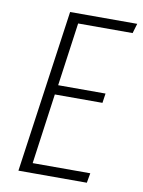

<svg xmlns="http://www.w3.org/2000/svg" viewBox="-79 -740 592 795"><g transform="rotate(10 216.5 -342.0)"><path d="M433.1 -684.1 420.9 -643.1H191.9L154.8 -377H354L348.1 -336.9H147.9L106.9 -41H349.1L341.8 0H54.2L150.9 -684.1Z"/></g></svg>

Font: Fira Sans Compressed ExtraLight
Style: Italic
Weight: 250
Width: 3
Italic angle: -8°
Designer: Carrois Corporate & Edenspiekermann AG
Foundry: Carrois Corporate GbR & Edenspiekermann AG
Version: Version 4.203;PS 004.203;hotconv 1.0.88;makeotf.lib2.5.64775